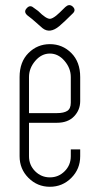

<svg xmlns="http://www.w3.org/2000/svg" viewBox="-20 -706 373 735"><path d="M260 -656Q226 -622 207 -606Q171 -576 143 -598Q139 -601 103 -633L85 -647Q70 -660 81 -673Q94 -689 108 -677L126 -664Q157 -633 172 -634Q181 -635 195 -646Q204 -653 230 -679Q244 -692 257 -682Q272 -669 260 -656ZM91 -236V-108Q91 -74 114.5 -50.5Q138 -27 171 -27Q204 -27 227.5 -50.5Q251 -74 251 -108V-134H287V-108Q287 -59 253 -25Q219 9 171 9Q123 9 89 -25Q55 -59 55 -108V-411Q55 -469 89 -503Q123 -537 171 -537Q219 -537 253 -503Q287 -469 287 -411V-319Q287 -285 263.5 -260.5Q240 -236 198 -236ZM91 -273H198Q224 -273 237.5 -281.5Q251 -290 251 -313V-411Q251 -445 227 -473Q203 -501 171 -501Q139 -501 115 -473Q91 -445 91 -411Z"/></svg>

Font: Aaram
Style: Regular
Weight: 400
Designer: Tharique Azeez
Foundry: Tharique Azeez
Version: Version 1.7